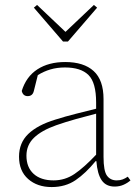

<svg xmlns="http://www.w3.org/2000/svg" viewBox="-20 -744 565 777"><path d="M444 11Q409 11 391.5 -14.5Q374 -40 370 -92H367Q327 -43 286 -15Q245 13 189 13Q131 13 94 -19.5Q57 -52 57 -110Q57 -166 94.5 -202Q132 -238 204 -260Q245 -273 287 -283.5Q329 -294 369 -304V-329Q369 -410 338 -440.5Q307 -471 243 -471Q211 -471 184 -463Q157 -455 133 -440L117 -376Q112 -355 92 -355Q73 -355 68 -376Q86 -434 131.5 -463.5Q177 -493 244 -493Q319 -493 359 -456.5Q399 -420 399 -343V-109Q399 -52 413 -33Q427 -14 452 -14Q466 -14 476.5 -18Q487 -22 497 -29L508 -14Q497 -4 480.5 3.5Q464 11 444 11ZM87 -114Q87 -67 116 -40.5Q145 -14 197 -14Q243 -14 281.5 -40Q320 -66 369 -118V-284Q330 -274 288.5 -262.5Q247 -251 207 -237Q148 -216 117.5 -186.5Q87 -157 87 -114ZM130 -724 245 -615 360 -724 373 -713 255 -576H235L117 -713Z"/></svg>

Font: Source Serif 4 SmText ExtraLight
Style: Regular
Weight: 200
Designer: Frank Grießhammer
Foundry: Adobe
Version: Version 4.005;hotconv 1.1.0;makeotfexe 2.6.0